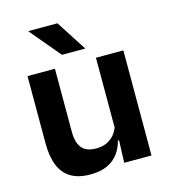

<svg xmlns="http://www.w3.org/2000/svg" viewBox="-105 -770 765 866"><g transform="rotate(-15 277.0 -337.5)"><path d="M179 -490.5V-195.5Q179 -165 187.2 -142.2Q195.5 -119.5 214.8 -107.2Q234 -95 266.5 -95Q296 -95 317.5 -105.5Q339 -116 353 -133.8Q367 -151.5 373.5 -173.5L393.5 -104H369.5Q361.5 -72 342.8 -45.8Q324 -19.5 291.8 -4Q259.5 11.5 211 11.5Q155 11.5 119.8 -10Q84.5 -31.5 67.8 -73.5Q51 -115.5 51 -177V-490.5ZM498.5 -490.5V0H371L375.5 -119L370.5 -129.5V-490.5ZM243 -685.5 334 -544.5V-543H226L107.5 -684V-685.5Z"/></g></svg>

Font: Anek Gurmukhi Medium SemiBold
Style: Regular
Weight: 600
Version: Version 1.003